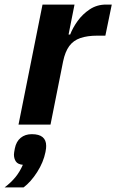

<svg xmlns="http://www.w3.org/2000/svg" viewBox="-67 -545 509 840"><path d="M154 0H14L119 -525H259L233 -394H240Q251 -423 272.5 -453Q294 -483 325.5 -504Q357 -525 397 -525H422L394 -389H359Q315 -389 284.5 -378.5Q254 -368 236 -343.5Q218 -319 209 -276ZM72 42Q104 42 119.5 55Q135 68 135 93Q135 99 134.5 104Q134 109 132 120Q123 165 95.5 208Q68 251 36 275H-47Q-18 253 1 229.5Q20 206 33 176Q11 174 2.5 161.5Q-6 149 -6 131Q-6 127 -5 121Q-4 115 -2 104Q4 74 23.5 58Q43 42 72 42Z"/></svg>

Font: IBM Plex Sans
Style: Italic
Weight: 400
Italic angle: -11.31°
Designer: Mike Abbink, Paul van der Laan, Pieter van Rosmalen
Foundry: Bold Monday
Version: Version 3.201